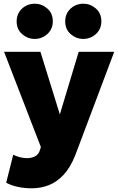

<svg xmlns="http://www.w3.org/2000/svg" viewBox="-20 -795 638 1038"><path d="M152 223Q114.5 223 78.8 215.8Q43 208.5 13.5 193L51.5 41.5Q68 50 88 55Q108 60 126 60Q151 60 170 50Q189 40 196 16L201 0L2 -515H198.5L303.5 -176.5L405.5 -515H597.5L387 44Q360.5 110.5 324 149.8Q287.5 189 244 206Q200.5 223 152 223ZM168 -584.5Q130 -584.5 100 -610.2Q70 -636 70 -679.5Q70 -709 84 -730.5Q98 -752 120.2 -763.5Q142.5 -775 168 -775Q205.5 -775 235.5 -749.2Q265.5 -723.5 265.5 -679.5Q265.5 -650.5 251.5 -629.2Q237.5 -608 215.2 -596.2Q193 -584.5 168 -584.5ZM430.5 -584.5Q392.5 -584.5 362.5 -610.2Q332.5 -636 332.5 -679.5Q332.5 -709 346.5 -730.5Q360.5 -752 382.8 -763.5Q405 -775 430.5 -775Q468 -775 498 -749.2Q528 -723.5 528 -679.5Q528 -650.5 514 -629.2Q500 -608 477.8 -596.2Q455.5 -584.5 430.5 -584.5Z"/></svg>

Font: Geologica Thin Cursive ExtraBold
Style: Regular
Weight: 800
Version: Version 1.010;gftools[0.9.28]